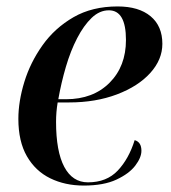

<svg xmlns="http://www.w3.org/2000/svg" viewBox="-20 -566 531 596"><path d="M240 10Q182 10 136 -12.5Q90 -35 63.5 -81Q37 -127 37 -197Q37 -251 55.5 -311.5Q74 -372 112 -425.5Q150 -479 208 -512.5Q266 -546 345 -546Q411 -546 447.5 -515.5Q484 -485 484 -430Q484 -381 446.5 -339.5Q409 -298 343 -273Q277 -248 194 -248H159Q154 -218 154 -188Q154 -96 179.5 -48Q205 0 253 0Q311 0 345.5 -36.5Q380 -73 398 -131Q419 -125 419 -98Q419 -77 400 -52Q381 -27 341.5 -8.5Q302 10 240 10ZM185 -258Q269 -258 320 -309Q371 -360 371 -442Q371 -534 318 -534Q289 -534 264.5 -510.5Q240 -487 219.5 -447.5Q199 -408 184.5 -358.5Q170 -309 161 -258Z"/></svg>

Font: Noto Serif Display Medium
Style: Italic
Weight: 500
Italic angle: -12°
Designer: Monotype Design Team
Foundry: Monotype Imaging Inc.
Version: Version 2.009